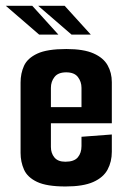

<svg xmlns="http://www.w3.org/2000/svg" viewBox="-39 -647 443 671"><path d="M189.9 4.7Q124.4 4.7 90.6 -11.3Q56.8 -27.3 44.9 -54.3Q32.9 -81.3 32.9 -112.6V-358.4Q32.9 -390.7 45 -417.2Q57.2 -443.7 91.5 -459.7Q125.7 -475.7 193 -475.7Q253.3 -475.7 287.9 -460.3Q322.5 -445 337.1 -418.8Q351.8 -392.7 351.8 -359.8V-265.9L245.8 -259.2V-340.2Q245.8 -361.4 233.3 -377.8Q220.8 -394.2 192.3 -394.2Q164.2 -394.2 151.5 -378Q138.9 -361.8 138.9 -340.2V-133.4Q138.9 -111.6 151.2 -96.7Q163.5 -81.8 189.3 -81.8Q220.1 -81.8 233 -97.2Q245.8 -112.6 245.8 -136.5V-169L351.8 -177V-116.6Q351.8 -82 337 -54.4Q322.2 -26.7 286.9 -11Q251.6 4.7 189.9 4.7ZM45.5 -216.2V-272.5H351.8V-216.2ZM97.8 -526.1 -18.7 -626.7H73.8L165 -526.1ZM211 -526.1 94.5 -626.7H187L278.3 -526.1Z"/></svg>

Font: Smooch Sans Thin
Style: Regular
Weight: 100
Designer: Robert E. Leuschke
Foundry: Robert E. Leuschke
Version: Version 1.010